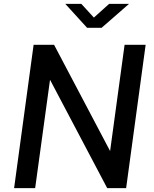

<svg xmlns="http://www.w3.org/2000/svg" viewBox="-20 -974 796 994"><path d="M550 -192 260 -742H154L53 0H162L239 -561L535 0H633L734 -742H625ZM466 -883 401 -954H318L431 -830H506L648 -954H545Z"/></svg>

Font: Cheyenne Sans Medium
Style: Italic
Weight: 500
Italic angle: -8.13011°
Designer: The Public Sans project authors (U.S. Web Design System), Libre Franklin designed by Pablo Impallari and Rodrigo Fuenzal
Foundry: The Cheyenne Sans Project Authors
Version: Version 2.007